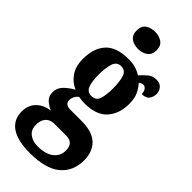

<svg xmlns="http://www.w3.org/2000/svg" viewBox="-320 -818 1104 1104"><g transform="rotate(45 232.0 -266.5)"><path d="M196 235Q94 235 43.5 200Q-7 165 -7 99Q-7 47 25 15Q57 -17 108 -23Q84 -33 62 -52Q40 -71 40 -106Q40 -139 63.5 -163.5Q87 -188 124 -209Q83 -225 55.5 -264Q28 -303 28 -364Q28 -452 73 -500.5Q118 -549 215 -549Q248 -549 272 -542Q296 -535 319 -521Q338 -542 359.5 -560.5Q381 -579 414 -579Q441 -579 456 -561.5Q471 -544 471 -521Q471 -497 457.5 -478.5Q444 -460 410 -460Q410 -483 400 -494Q390 -505 381 -505Q371 -505 364 -501Q357 -497 352 -494Q372 -473 386 -443.5Q400 -414 400 -369Q400 -289 355.5 -239Q311 -189 215 -189Q206 -189 190.5 -190.5Q175 -192 167 -194Q158 -188 149 -173.5Q140 -159 140 -141Q140 -123 151.5 -114.5Q163 -106 180 -106H276Q363 -106 404.5 -66Q446 -26 446 44Q446 133 384.5 184Q323 235 196 235ZM213 -247Q249 -247 260 -279Q271 -311 271 -365Q271 -421 260 -455.5Q249 -490 214 -490Q179 -490 167.5 -454.5Q156 -419 156 -364Q156 -311 167.5 -279Q179 -247 213 -247ZM199 176Q263 176 297.5 149Q332 122 332 78Q332 16 273 16H171Q158 16 142.5 23Q127 30 116 47.5Q105 65 105 96Q105 135 132 155.5Q159 176 199 176ZM212 -628Q177 -628 154 -645Q131 -662 131 -698Q131 -735 154 -751.5Q177 -768 212 -768Q245 -768 269 -751.5Q293 -735 293 -698Q293 -662 269 -645Q245 -628 212 -628Z"/></g></svg>

Font: Noto Serif Tamil ExtraCondensed ExtraBold
Style: Italic
Weight: 800
Width: 2
Italic angle: -12°
Designer: Indian Type Foundry, Tom Grace, and the Monotype Design Team
Foundry: Monotype Imaging Inc.
Version: Version 2.003; ttfautohint (v1.8.4.7-5d5b)